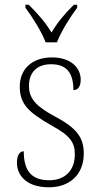

<svg xmlns="http://www.w3.org/2000/svg" viewBox="-20 -786 422 816"><path d="M174 -606H222C239 -651 279 -715 308 -753V-766H294C252 -724 226 -693 199 -648C171 -693 144 -724 102 -766H88V-753C117 -715 157 -651 174 -606ZM188 10C277 10 336 -45 336 -133C336 -197 311 -239 217 -289C141 -330 103 -362 103 -421C103 -473 132 -513 197 -513C259 -513 292 -481 292 -403C312 -403 323 -419 323 -448C323 -496 283 -542 201 -542C117 -542 64 -493 64 -418C64 -344 100 -309 202 -251C281 -208 298 -178 298 -130C298 -65 260 -20 189 -20C108 -20 81 -67 81 -143C65 -143 52 -129 52 -94C52 -45 88 10 188 10Z"/></svg>

Font: Noto Serif Hebrew SemiCondensed ExtraLight
Style: Regular
Weight: 200
Width: 4
Designer: Monotype Design Team
Foundry: Monotype Imaging Inc.
Version: Version 2.004